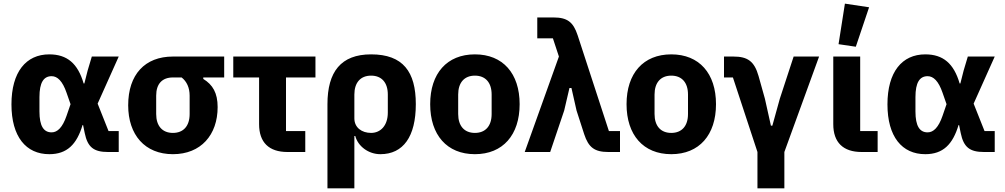

<svg xmlns="http://www.w3.org/2000/svg" viewBox="-20 -836 5525 1056"><path d="M633 -115H577L517 -266L633 -525H485L462 -448L444 -377H440C408 -487 349 -537 251 -537C123 -537 43 -440 43 -262C43 -84 123 12 251 12C349 12 402 -42 434 -148H437L446 -104C462 -26 496 0 574 0H633ZM264 -108C220 -108 197 -143 197 -223V-302C197 -382 220 -417 264 -417C296 -417 324 -390 346 -326L368 -263L346 -199C324 -135 296 -108 264 -108Z M1213 -410V-525H931C777 -525 685 -426 685 -257C685 -94 777 12 931 12C1085 12 1177 -94 1177 -247C1177 -325 1150 -370 1098 -402V-410ZM979 -410C1007 -388 1023 -354 1023 -310V-209C1023 -143 989 -105 931 -105C873 -105 839 -143 839 -209V-310C839 -376 873 -410 931 -410Z M1659 0V-115H1553V-410H1715V-525H1263V-410H1405V-153C1405 -53 1459 0 1561 0Z M1781 200H1929V-88H1934C1949 -31 2007 12 2072 12C2198 12 2267 -85 2267 -263C2267 -441 2197 -537 2021 -537C1855 -537 1781 -441 1781 -263ZM2021 -105C1970 -105 1929 -134 1929 -185V-316C1929 -382 1963 -420 2021 -420C2079 -420 2113 -382 2113 -316V-217C2113 -144 2072 -105 2021 -105Z M2592 12C2746 12 2838 -94 2838 -263C2838 -432 2746 -537 2592 -537C2438 -537 2346 -432 2346 -263C2346 -94 2438 12 2592 12ZM2592 -105C2534 -105 2500 -143 2500 -209V-316C2500 -382 2534 -420 2592 -420C2650 -420 2684 -382 2684 -316V-209C2684 -143 2650 -105 2592 -105Z M3054 -525 2866 0H3006L3083 -228L3112 -352H3123L3151 -228L3193 -98C3217 -25 3250 0 3326 0H3390V-115H3329L3157 -642C3133 -715 3100 -740 3024 -740H2935V-625H3021Z M3672 12C3826 12 3918 -94 3918 -263C3918 -432 3826 -537 3672 -537C3518 -537 3426 -432 3426 -263C3426 -94 3518 12 3672 12ZM3672 -105C3614 -105 3580 -143 3580 -209V-316C3580 -382 3614 -420 3672 -420C3730 -420 3764 -382 3764 -316V-209C3764 -143 3730 -105 3672 -105Z M4146 200H4294V0L4485 -525H4345L4269 -293L4228 -145H4220L4187 -293L4152 -418C4129 -499 4092 -525 4014 -525H3962V-410H4011L4146 0Z M4760 -796 4627 -816 4592 -593 4687 -579ZM4807 -115H4711V-525H4563V-153C4563 -53 4617 0 4719 0H4807Z M5451 -115H5395L5335 -266L5451 -525H5303L5280 -448L5262 -377H5258C5226 -487 5167 -537 5069 -537C4941 -537 4861 -440 4861 -262C4861 -84 4941 12 5069 12C5167 12 5220 -42 5252 -148H5255L5264 -104C5280 -26 5314 0 5392 0H5451ZM5082 -108C5038 -108 5015 -143 5015 -223V-302C5015 -382 5038 -417 5082 -417C5114 -417 5142 -390 5164 -326L5186 -263L5164 -199C5142 -135 5114 -108 5082 -108Z"/></svg>

Font: LVC Sans
Style: Bold
Weight: 700
Designer: Mike Abbink, Paul van der Laan, Pieter van Rosmalen
Foundry: Bold Monday
Version: Version 3.0